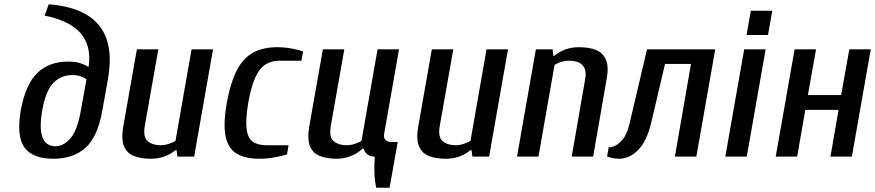

<svg xmlns="http://www.w3.org/2000/svg" viewBox="-20 -730 4079 895"><path d="M228 10Q133 10 94.5 -42Q56 -94 77 -217Q100 -339 155 -391Q210 -443 298 -443Q330 -443 352.5 -436Q375 -429 393 -418Q401 -472 389 -513.5Q377 -555 348 -583.5Q319 -612 278 -630Q237 -648 188 -657L207 -710Q314 -702 382.5 -662Q451 -622 477 -547.5Q503 -473 483 -360L457 -215Q436 -94 379.5 -42Q323 10 228 10ZM238 -48Q275 -48 307.5 -84Q340 -120 357 -215L383 -360Q374 -368 357 -374Q340 -380 317 -380Q265 -380 229.5 -344.5Q194 -309 177 -217Q166 -153 171.5 -116Q177 -79 195 -63.5Q213 -48 238 -48Z M683 10Q638 10 605 -2.5Q572 -15 558 -48.5Q544 -82 555 -143L618 -500H718L655 -143Q646 -91 668.5 -72Q691 -53 729 -53Q748 -53 767 -59.5Q786 -66 798 -73L873 -500H973L885 0H807L803 -30H798Q777 -12 747.5 -1Q718 10 683 10Z M1191 10Q1123 10 1083 -14Q1043 -38 1031.5 -95Q1020 -152 1037 -250Q1055 -348 1085.5 -405Q1116 -462 1162.5 -486Q1209 -510 1272 -510Q1305 -510 1338.5 -504Q1372 -498 1393 -490L1385 -447H1282Q1247 -447 1219 -430.5Q1191 -414 1171 -371Q1151 -328 1137 -250Q1124 -172 1129.5 -129Q1135 -86 1158.5 -69.5Q1182 -53 1222 -53H1325L1318 -10Q1295 -3 1259.5 3.5Q1224 10 1191 10Z M1734 145Q1727 116 1725.5 78Q1724 40 1727 0Q1705 0 1692 -11Q1679 -22 1675 -37H1670Q1647 -15 1615 -2.5Q1583 10 1550 10Q1505 10 1472 -2.5Q1439 -15 1425 -48.5Q1411 -82 1422 -143L1485 -500H1585L1522 -143Q1513 -91 1535.5 -72Q1558 -53 1596 -53Q1615 -53 1634 -59.5Q1653 -66 1665 -73L1740 -500H1840L1771 -108Q1767 -89 1776 -78.5Q1785 -68 1804 -68H1834L1796 145Z M2058 10Q2013 10 1980 -2.5Q1947 -15 1933 -48.5Q1919 -82 1930 -143L1993 -500H2093L2030 -143Q2021 -91 2043.5 -72Q2066 -53 2104 -53Q2123 -53 2142 -59.5Q2161 -66 2173 -73L2248 -500H2348L2260 0H2182L2178 -30H2173Q2152 -12 2122.5 -1Q2093 10 2058 10Z M2390 0 2478 -500H2556L2559 -470H2564Q2585 -488 2614.5 -499Q2644 -510 2679 -510Q2725 -510 2757.5 -497.5Q2790 -485 2804.5 -451.5Q2819 -418 2807 -357L2745 0H2645L2707 -357Q2714 -392 2705 -411.5Q2696 -431 2677.5 -439Q2659 -447 2633 -447Q2614 -447 2595 -441Q2576 -435 2565 -427L2490 0Z M2866 10Q2843 10 2827 5Q2811 0 2810 0L2817 -43Q2846 -43 2874 -70Q2902 -97 2916 -160L2996 -500H3314L3226 0H3126L3201 -432H3080L3016 -160Q2995 -71 2954.5 -30.5Q2914 10 2866 10Z M3361 0 3449 -500H3549L3461 0ZM3460 -567 3480 -680H3580L3560 -567Z M3596 0 3684 -500H3784L3746 -287H3901L3939 -500H4039L3951 0H3851L3889 -218H3734L3696 0Z"/></svg>

Font: Cuprum Medium
Style: Italic
Weight: 500
Italic angle: -10°
Version: Version 3.000